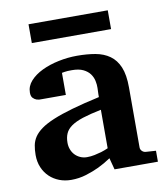

<svg xmlns="http://www.w3.org/2000/svg" viewBox="-78 -733 709 811"><g transform="rotate(-10 276.5 -327.5)"><path d="M350.1 0 336.9 -49.8Q311 -32.2 282.7 -18.6Q257.8 -6.8 227.1 2.7Q196.3 12.2 163.1 12.2Q135.7 12.2 112.1 3.2Q88.4 -5.9 70.6 -22.7Q52.7 -39.6 42.5 -63.5Q32.2 -87.4 32.2 -117.2Q32.2 -139.6 35.9 -158.7Q39.6 -177.7 50.5 -194.1Q61.5 -210.4 82 -225.3Q102.5 -240.2 136.5 -254.4Q170.4 -268.6 219.7 -282.7Q269 -296.9 337.9 -312V-324.2Q337.9 -331.5 338.4 -337.4Q338.4 -344.2 338.9 -351.1Q339.4 -365.2 335.9 -381.6Q332.5 -397.9 322.3 -411.9Q312 -425.8 293.5 -434.8Q274.9 -443.8 245.1 -443.8Q234.9 -443.8 226.8 -443.4Q218.8 -442.9 213.4 -441.9Q207 -440.9 202.1 -439.9V-345.2H99.1Q86.4 -344.2 76.7 -347.7Q68.4 -350.6 61.3 -357.9Q54.2 -365.2 54.2 -380.9Q54.2 -408.7 74 -430.7Q93.8 -452.6 125.7 -468Q157.7 -483.4 197.5 -491.7Q237.3 -500 276.9 -500Q319.8 -500 355.5 -493.7Q391.1 -487.3 416.7 -469Q442.4 -450.7 456.3 -417.5Q470.2 -384.3 470.2 -330.1V-73.2Q470.2 -64 476.6 -57.4Q482.9 -50.8 492.2 -49.8L536.1 -46.9V0ZM336.9 -257.8Q288.6 -248 257.1 -237.8Q225.6 -227.5 207 -214.4Q188.5 -201.2 181.2 -184.3Q173.8 -167.5 173.8 -145Q173.8 -129.4 179 -116Q184.1 -102.5 193.6 -92.5Q203.1 -82.5 216.3 -76.7Q229.5 -70.8 245.1 -70.8Q261.2 -70.8 277.6 -74.2Q293.9 -77.6 307.1 -81.5Q322.8 -86.4 336.9 -92.8ZM98.6 -585.9V-666.5H438.5V-585.9Z"/></g></svg>

Font: Charis SIL Viet
Style: Bold
Weight: 700
Foundry: SIL International
Version: Version 5.000